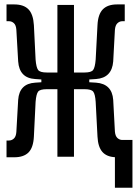

<svg xmlns="http://www.w3.org/2000/svg" viewBox="-20 -716 626 877"><path d="M9.8 2.4V-74.2H21Q33.7 -74.2 43.5 -83.3Q53.2 -92.3 54.7 -113.3L63 -259.8Q68.4 -334 140.6 -338.4L168.9 -340.3V-353L140.6 -355Q68.4 -359.4 63 -435.5L54.7 -580.1Q53.2 -601.1 43.5 -610.1Q33.7 -619.1 21 -619.1H9.8V-695.8H44.9Q88.4 -695.8 110.1 -673.3Q131.8 -650.9 134.8 -601.1L142.6 -443.8Q145.5 -408.2 154.1 -396.5Q162.6 -384.8 193.8 -384.8H242.2V-693.4H317.9V-384.8H366.2Q397 -384.8 405.5 -396.5Q414.1 -408.2 417 -443.8L425.3 -601.1Q427.7 -650.9 449.7 -673.3Q471.7 -695.8 514.6 -695.8H549.8V-619.1H538.6Q526.4 -619.1 516.6 -610.1Q506.8 -601.1 504.9 -580.1L497.1 -435.5Q491.2 -360.4 418.9 -355L387.7 -353V-340.3L418.9 -338.4Q491.7 -333 497.1 -259.8L504.9 -114.7Q506.8 -94.2 516.6 -85.4Q526.4 -76.7 538.6 -76.7H585V141.6H504.9V2Q466.8 0 447.3 -22.5Q427.7 -44.9 425.3 -92.3L417 -251Q414.6 -286.1 405.8 -297.4Q397 -308.6 366.2 -308.6H317.9V0H242.2V-308.6H193.8Q162.6 -308.6 154.1 -297.4Q145.5 -286.1 142.6 -251L134.8 -92.3Q132.3 -42 110.4 -19.8Q88.4 2.4 44.9 2.4Z"/></svg>

Font: Cascadia Code PL SemiLight
Style: Regular
Weight: 350
Monospace: yes
Designer: Aaron Bell
Foundry: Saja Typeworks
Version: Version 2404.023; ttfautohint (v1.8.4)